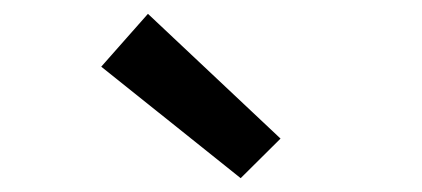

<svg xmlns="http://www.w3.org/2000/svg" viewBox="-20 -845 605 275"><path d="M324.7 -589.8 125 -749.5 191.9 -825.2 381.8 -646.5Z"/></svg>

Font: Akatab
Style: Bold
Weight: 700
Designer: SIL Global
Foundry: SIL Global
Version: Version 4.100